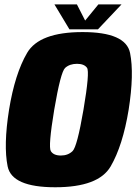

<svg xmlns="http://www.w3.org/2000/svg" viewBox="-20 -824 604 850"><path d="M224.5 5Q416 5 469.8 -87.2Q523.5 -179.5 549.5 -338Q574.5 -497 555.8 -589.5Q537 -682 345.5 -682Q154 -682 100 -589.8Q46 -497.5 20 -338Q-5 -180 13.8 -87.5Q32.5 5 224.5 5ZM249.5 -135.5Q217 -135.5 205 -155Q193 -174.5 220 -338Q248.5 -505.5 268.5 -523.5Q288.5 -541.5 321 -541.5Q352.5 -541.5 365.2 -523.8Q378 -506 349.5 -338Q321.5 -174.5 301.2 -155Q281 -135.5 249.5 -135.5ZM287.5 -694H413.5L518 -804.5H415.5L357 -733L320.5 -804.5H221Z"/></svg>

Font: Anybody Condensed Black
Style: Italic
Weight: 900
Width: 3
Italic angle: -10°
Version: Version 1.113;gftools[0.9.25]